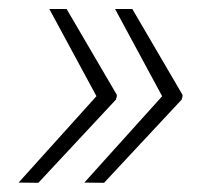

<svg xmlns="http://www.w3.org/2000/svg" viewBox="-20 -480 476 418"><path d="M20.5 -82.5 189.9 -270.5H232.9V-263.7L63.5 -82ZM87.4 -460.4H125L234.4 -273.4L233.9 -267.1L192.4 -266.1ZM163.6 -82.5 333 -270.5H376V-263.7L206.5 -82ZM230.5 -460.4H268.1L377.4 -273.4L377 -267.1L335.4 -266.1Z"/></svg>

Font: Roboto ExtraLight
Style: Italic
Weight: 250
Designer: Christian Robertson
Foundry: Google
Version: Version 3.009; 2024